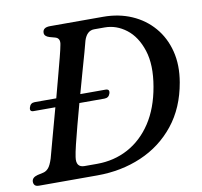

<svg xmlns="http://www.w3.org/2000/svg" viewBox="-78 -783 909 866"><g transform="rotate(-10 376.5 -350.0)"><path d="M7.5 -22Q7.5 -41.5 34 -48.5L61 -54.5Q74 -57.5 84.5 -69Q95 -80.5 105 -111.5Q112.5 -140 129.5 -202Q146.5 -264 166 -335.5H66.5Q47 -335.5 53 -355Q58.5 -374.5 78.5 -374.5H177Q190.5 -425 203 -472Q215.5 -519 224.8 -554.8Q234 -590.5 237 -607.5Q244.5 -639 219 -645.5L195 -652Q172 -659 172 -675Q172 -700 206 -700H449Q520.5 -700 579.2 -674.5Q638 -649 678.2 -602.2Q718.5 -555.5 735 -491Q751.5 -426.5 738 -348.5Q718.5 -235 656.2 -157.2Q594 -79.5 501.5 -39.8Q409 0 299 0H33.5Q18.5 0 13 -6.2Q7.5 -12.5 7.5 -22ZM306.5 -51.5Q385 -51.5 449.5 -86.2Q514 -121 557.8 -187.5Q601.5 -254 618 -350Q635 -447.5 613.2 -514.8Q591.5 -582 546.2 -616.8Q501 -651.5 447.5 -651.5H399.5Q366 -651.5 352 -608.5Q348 -592 338 -556.2Q328 -520.5 314.5 -473.2Q301 -426 287 -374.5H402.5Q422.5 -374.5 417 -355Q411 -335.5 391 -335.5H276Q262 -284.5 249.5 -237.2Q237 -190 228.2 -153.8Q219.5 -117.5 217 -99Q209.5 -51.5 249.5 -51.5Z"/></g></svg>

Font: Fraunces 9pt Soft
Style: Italic
Weight: 400
Italic angle: -16°
Version: Version 1.000;[0bf87f6ff]